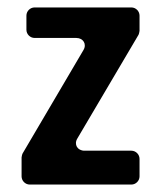

<svg xmlns="http://www.w3.org/2000/svg" viewBox="-20 -496 433 516"><path d="M60 0H333C345 0 355 -10 355 -22V-69C355 -81 345 -91 333 -91H207C188 -91 178 -108 188 -124L352 -402C353 -403 355 -411 355 -413V-454C355 -466 345 -476 333 -476H73C61 -476 51 -466 51 -454V-416C51 -404 61 -394 73 -394H185C204 -394 214 -377 204 -361L41 -84C40 -83 38 -75 38 -73V-22C38 -10 48 0 60 0Z"/></svg>

Font: DIN Rundschrift
Style: Breit
Weight: 400
Width: 7
Version: Version 1.027